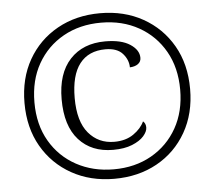

<svg xmlns="http://www.w3.org/2000/svg" viewBox="-52 -782 949 849"><g transform="rotate(-5 422.5 -357.5)"><path d="M422 10Q316 10 233 -36.5Q150 -83 102.5 -165.5Q55 -248 55 -358Q55 -467 102 -549.5Q149 -632 232 -678.5Q315 -725 422 -725Q529 -725 612 -678.5Q695 -632 742.5 -549.5Q790 -467 790 -357Q790 -248 742.5 -165Q695 -82 612 -36Q529 10 422 10ZM423 -32Q518 -32 591 -73.5Q664 -115 705 -188Q746 -261 746 -358Q746 -455 704.5 -528Q663 -601 590 -642Q517 -683 423 -683Q328 -683 255 -642Q182 -601 140.5 -528Q99 -455 99 -357Q99 -258 141.5 -185Q184 -112 257.5 -72Q331 -32 423 -32ZM428 -118Q332 -118 276 -180Q220 -242 220 -360Q220 -475 277.5 -537Q335 -599 434 -599Q505 -599 544 -573.5Q583 -548 583 -513Q583 -496 569.5 -486Q556 -476 533 -475Q533 -508 508.5 -536Q484 -564 432 -564Q357 -564 317.5 -513Q278 -462 278 -361Q278 -257 322 -205Q366 -153 436 -153Q487 -153 521.5 -177Q556 -201 570 -232Q582 -222 582 -204Q582 -186 564.5 -166Q547 -146 512.5 -132Q478 -118 428 -118Z"/></g></svg>

Font: Noto Serif Tamil Light
Style: Regular
Weight: 300
Designer: Indian Type Foundry, Tom Grace, and the Monotype Design Team
Foundry: Monotype Imaging Inc.
Version: Version 2.004; ttfautohint (v1.8.4.7-5d5b)